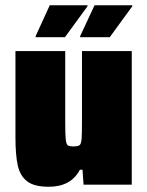

<svg xmlns="http://www.w3.org/2000/svg" viewBox="-20 -705 563 733"><path d="M39 -182V-510H229V-239Q229 -190 231 -172.5Q233 -155 238.5 -150.5Q244 -146 260 -146Q278 -146 284 -151Q290 -156 291.5 -174.5Q293 -193 293 -247V-510H483V0H299L295 -57H285Q251 8 166 8Q111 8 84 -12.5Q57 -33 48 -72.5Q39 -112 39 -182ZM116 -563V-567L170 -685H314V-681L228 -563ZM286 -563V-567L341 -685H485V-681L399 -563Z"/></svg>

Font: Saira Semi Condensed Black
Style: Regular
Weight: 900
Width: 4
Designer: Hector Gatti with collaboration of the Omnibus-Type team
Foundry: Omnibus-Type
Version: Version 1.001; ttfautohint (v1.8)